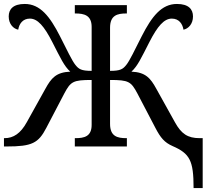

<svg xmlns="http://www.w3.org/2000/svg" viewBox="-20 -740 1075 970"><path d="M958 210H1004V-42H989C928 -42 896 -64 864 -122L770 -291C740 -346 715 -375 644 -378C675 -406 693 -446 735 -528C776 -608 809 -646 848 -646C884 -646 902 -620 907 -590C932 -595 955 -619 955 -657C955 -693 933 -720 874 -720C796 -720 747 -657 696 -557C659 -484 635 -433 618 -412C601 -391 589 -382 536 -382V-600C536 -663 573 -672 618 -672H621V-714H358V-672H361C405 -672 443 -663 443 -604V-382C390 -382 378 -391 361 -412C344 -433 320 -484 283 -557C232 -657 183 -720 105 -720C46 -720 24 -693 24 -657C24 -619 47 -595 72 -590C77 -620 95 -646 131 -646C170 -646 203 -608 244 -528C286 -446 304 -406 335 -378C264 -375 239 -346 209 -291L115 -122C84 -66 48 -42 3 -42H0V0H14C142 0 174 -17 214 -94L305 -268C337 -328 349 -336 443 -336V-109C443 -50 405 -42 361 -42H358V0H621V-42H618C573 -42 536 -51 536 -114V-336C630 -336 642 -328 674 -268L765 -94C791 -44 811 -20 852 -2C939 36 958 71 958 210Z"/></svg>

Font: Noto Serif
Style: Regular
Weight: 400
Designer: Monotype Design Team
Foundry: Monotype Imaging Inc.
Version: Version 2.015